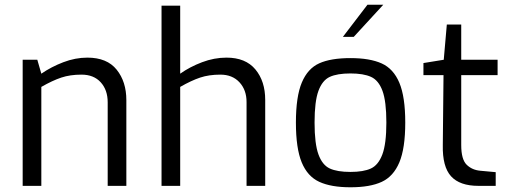

<svg xmlns="http://www.w3.org/2000/svg" viewBox="-20 -787 2160 813"><path d="M76 -534H138L155 -475Q197 -504 248 -523.5Q299 -543 350 -543Q433 -543 474 -492Q515 -441 515 -363V0H436V-354Q436 -406 406.5 -438.5Q377 -471 325 -471Q277 -471 239.5 -458.5Q202 -446 155 -419V0H76Z M664 -763H743V-475Q784 -504 835.5 -523.5Q887 -543 939 -543Q1020 -543 1061.5 -493Q1103 -443 1103 -364V0H1024V-355Q1024 -406 994 -438.5Q964 -471 913 -471Q865 -471 827.5 -458.5Q790 -446 743 -419V0H664Z M1233 -268Q1233 -378 1258 -437.5Q1283 -497 1332 -519Q1381 -541 1464 -541Q1546 -541 1596 -518.5Q1646 -496 1671 -436.5Q1696 -377 1696 -268Q1696 -159 1671 -99.5Q1646 -40 1596.5 -17Q1547 6 1464 6Q1382 6 1332 -17Q1282 -40 1257.5 -99.5Q1233 -159 1233 -268ZM1616 -268Q1616 -358 1599.5 -402.5Q1583 -447 1551 -461.5Q1519 -476 1464 -476Q1408 -476 1376.5 -461.5Q1345 -447 1328.5 -402.5Q1312 -358 1312 -268Q1312 -178 1328.5 -133Q1345 -88 1376.5 -73.5Q1408 -59 1464 -59Q1519 -59 1550.5 -73.5Q1582 -88 1599 -133Q1616 -178 1616 -268ZM1536 -767H1603L1478 -631H1432Z M1855 -173 1858 -469H1773V-520L1859 -534L1872 -683H1933V-534H2087V-469H1933V-173Q1933 -112 1956 -89.5Q1979 -67 2014 -64L2079 -58V0H2006Q1927 0 1890 -40.5Q1853 -81 1855 -173Z"/></svg>

Font: Exo
Style: Regular
Weight: 400
Designer: Natanael Gama
Foundry: Natanael Gama
Version: Version 1.500; ttfautohint (v1.6)